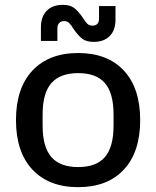

<svg xmlns="http://www.w3.org/2000/svg" viewBox="-20 -763 646 793"><path d="M46 -267Q46 -399 114 -471.5Q182 -544 303 -544Q424 -544 491.5 -471.5Q559 -399 559 -267Q559 -135 491.5 -62.5Q424 10 303 10Q182 10 114 -62.5Q46 -135 46 -267ZM303 -73Q378 -73 413.5 -114.5Q449 -156 449 -244V-290Q449 -378 413.5 -419.5Q378 -461 303 -461Q228 -461 192 -419.5Q156 -378 156 -290V-244Q156 -156 192 -114.5Q228 -73 303 -73ZM284 -643Q274 -660 265.5 -668Q257 -676 245 -676Q232 -676 224.5 -668Q217 -660 217 -646V-594H149V-651Q149 -694 173 -718.5Q197 -743 239 -743Q270 -743 287 -729.5Q304 -716 322 -690Q332 -673 340.5 -665Q349 -657 361 -657Q389 -657 389 -686V-738H457V-681Q457 -638 433 -614Q409 -590 367 -590Q336 -590 319 -603.5Q302 -617 284 -643Z"/></svg>

Font: Mozilla Text BETA Medium
Style: Regular
Weight: 500
Designer: Studio DRAMA
Foundry: Studio DRAMA
Version: Version 0.100